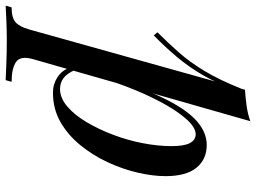

<svg xmlns="http://www.w3.org/2000/svg" viewBox="-209 -590 904 678"><g transform="rotate(90 243.0 -251.0)"><path d="M378 -490Q354 -490 324.5 -457Q295 -424 265 -368Q235 -312 208 -241Q181 -170 163 -94L181 -200Q221 -319 258 -391Q295 -463 334 -496Q373 -529 416 -529Q467 -529 496.5 -492.5Q526 -456 526 -384Q526 -338 513.5 -284.5Q501 -231 476.5 -178.5Q452 -126 416 -82Q380 -38 334 -12Q288 14 231 14Q201 14 176.5 -2Q152 -18 142 -47L150 -66Q163 -36 179.5 -23.5Q196 -11 218 -11Q250 -11 280 -36.5Q310 -62 335.5 -105Q361 -148 380.5 -200Q400 -252 410 -305Q420 -358 420 -404Q420 -450 409 -470Q398 -490 378 -490ZM221 -664Q251 -666 279 -670Q307 -674 332 -683L113 84Q100 129 123 144.5Q146 160 193 160L187 181Q166 180 127 178.5Q88 177 45 177Q11 177 -24 178.5Q-59 180 -76 181L-70 160Q-34 160 -18 146.5Q-2 133 8 98ZM18 -355Q56 -393 89.5 -431Q123 -469 154.5 -521Q186 -573 218 -653L221 -637Q200 -568 170 -516.5Q140 -465 104.5 -423Q69 -381 29 -342Z"/></g></svg>

Font: Playfair Display Medium
Style: Italic
Weight: 500
Italic angle: -14°
Designer: Claus Eggers Sørensen
Foundry: Claus Eggers Sørensen
Version: Version 1.203